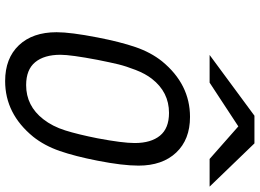

<svg xmlns="http://www.w3.org/2000/svg" viewBox="-146 -810 967 714"><g transform="rotate(90 337.0 -453.5)"><path d="M281.9 10.4Q197.3 10.4 148.8 -40.7Q100.3 -91.8 100.3 -181Q100.3 -233.1 119.8 -333.3Q136.1 -417.3 155.6 -474.3Q175.1 -531.2 208.3 -572.9Q293.6 -677.1 415.4 -677.1Q499.3 -677.1 547.9 -625.7Q596.4 -574.2 596.4 -485.7Q596.4 -426.4 578.1 -333.3Q561.8 -250 542 -192.7Q522.1 -135.4 488.9 -93.8Q403.6 10.4 281.9 10.4ZM512.4 -471.4Q512.4 -531.9 485 -565.4Q457.7 -599 400.4 -599Q322.9 -599 273.4 -535.2Q254.6 -511.1 240.6 -474.9Q226.6 -438.8 219.7 -410.5Q212.9 -382.2 203.1 -333.3Q184.2 -233.7 184.2 -195.3Q184.2 -134.8 211.9 -101.2Q239.6 -67.7 296.9 -67.7Q374.3 -67.7 423.8 -131.5Q450.5 -165.4 465.5 -213.2Q480.5 -261.1 494.8 -333.3Q512.4 -426.4 512.4 -471.4ZM410.8 -916.7H513.7L674.5 -750H571.6L450.5 -856.8L287.8 -750H184.9Z"/></g></svg>

Font: Monoid
Style: Italic
Weight: 400
Width: 4
Italic angle: -11°
Monospace: yes
Version: Version 0.61